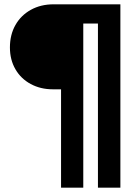

<svg xmlns="http://www.w3.org/2000/svg" viewBox="-20 -740 637 890"><path d="M263 130V-326H225Q168 -326 122.5 -350.5Q77 -375 51.5 -419Q26 -463 26 -520Q26 -579 51.5 -624Q77 -669 123 -694.5Q169 -720 228 -720H538V130H434V-631H366V130Z"/></svg>

Font: Instrument Sans SemiCondensed SemiBold
Style: Regular
Weight: 600
Width: 4
Designer: Rodrigo Fuenzalida
Foundry: fragTYPE
Version: Version 1.000;gftools[0.9.28]